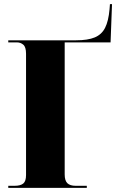

<svg xmlns="http://www.w3.org/2000/svg" viewBox="-20 -909 562 929"><path d="M20 0V-10H51Q79 -10 92.5 -21Q106 -32 106 -62V-649Q106 -681 93 -692.5Q80 -704 61 -704H20V-714H348Q405 -714 438.5 -728Q472 -742 488.5 -774.5Q505 -807 510 -864L512 -889H522L515 -704H293V-65Q293 -35 306 -22.5Q319 -10 346 -10H400V0Z"/></svg>

Font: Noto Serif Display SemiCondensed Black
Style: Regular
Weight: 900
Width: 4
Designer: Monotype Design Team
Foundry: Monotype Imaging Inc.
Version: Version 2.009